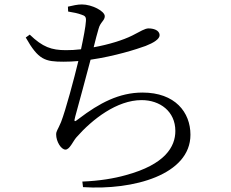

<svg xmlns="http://www.w3.org/2000/svg" viewBox="-20 -802 1040 865"><path d="M287 -750C312 -746 331 -742 347 -736C363 -731 369 -726 367 -706C366 -684 356 -631 345 -580C321 -577 298 -576 277 -576C212 -576 172 -590 114 -646L96 -633C153 -532 183 -524 267 -524C289 -524 311 -525 333 -527C314 -448 276 -306 255 -252C240 -216 233 -212 233 -196C233 -165 255 -128 275 -128C294 -128 309 -166 324 -183C396 -265 507 -351 618 -351C701 -351 770 -300 770 -212C770 -141 724 -61 547 -13C494 2 428 13 351 16L354 41C582 56 838 -15 838 -195C838 -296 769 -385 622 -385C517 -385 428 -338 335 -267C313 -249 313 -254 319 -277C334 -333 368 -455 388 -533C498 -549 595 -580 636 -595C672 -609 699 -626 699 -643C699 -667 670 -674 649 -674C633 -674 613 -661 576 -642C534 -621 469 -601 402 -589C411 -624 417 -650 424 -672C432 -703 452 -709 452 -729C452 -752 394 -782 349 -782C329 -782 308 -777 286 -772Z"/></svg>

Font: Noto Serif CJK JP
Style: Regular
Weight: 400
Designer: Ryoko NISHIZUKA 西塚涼子 (kana & ideographs); Frank Grießhammer (Latin, Greek & Cyrillic); Wenlong ZHANG 张文龙 (bopomofo); San
Foundry: Adobe Systems Incorporated
Version: Version 1.000;PS 1;hotconv 16.6.53;makeotf.lib2.5.65590